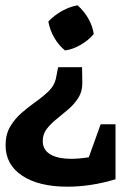

<svg xmlns="http://www.w3.org/2000/svg" viewBox="-20 -525 475 723"><path d="M234 178Q126 178 63.5 136.5Q1 95 1 22Q1 -19 18.5 -48.5Q36 -78 62 -100.5Q88 -123 115.5 -142.5Q143 -162 163.5 -182Q184 -202 190 -227L199 -272H289L290 -212Q290 -180 275 -156.5Q260 -133 238 -114Q216 -95 193.5 -77Q171 -59 156 -39.5Q141 -20 141 6Q141 39 169 56Q197 73 249 73Q305 73 382 52L415 150Q369 164 323.5 171Q278 178 234 178ZM284 152 359 -57H415V150ZM225 -335Q202 -353 185 -382Q168 -411 162 -444Q185 -468 214 -484Q243 -500 272 -505Q297 -483 313 -454.5Q329 -426 333 -397Q313 -373 283.5 -356Q254 -339 225 -335Z"/></svg>

Font: Piazzolla Thin ExtraBold
Style: Regular
Weight: 800
Version: Version 2.005